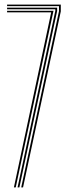

<svg xmlns="http://www.w3.org/2000/svg" viewBox="-20 -820 307 840"><path d="M72.8 0 238 -771V-793.2H11V-800H246V-770.2L80.8 0ZM40.8 0 204 -766H11V-772.8H214L48.8 0ZM56.8 0 222 -772.8V-779.5H11V-786.5H230V-772L64.8 0Z"/></svg>

Font: Big Shoulders Inline Text SC Thin
Style: Regular
Weight: 100
Designer: Patric King
Foundry: XO Type Co
Version: Version 2.002